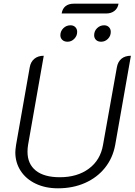

<svg xmlns="http://www.w3.org/2000/svg" viewBox="-20 -1011 729 1040"><path d="M63 -186Q63 -198 67 -226L141 -646Q146 -676 166 -692.5Q186 -709 217 -709L132 -226Q129 -207 129 -189Q129 -123 174 -87Q219 -51 304 -51Q399 -51 461.5 -97.5Q524 -144 538 -226L613 -646Q618 -676 637.5 -692.5Q657 -709 689 -709L604 -226Q591 -155 548.5 -102Q506 -49 440.5 -20Q375 9 294 9Q226 9 173.5 -16Q121 -41 92 -85.5Q63 -130 63 -186ZM307 -820Q307 -842 323 -858Q339 -874 362 -874Q378 -874 388 -864Q398 -854 398 -838Q398 -817 382.5 -801Q367 -785 346 -785Q328 -785 317.5 -795Q307 -805 307 -820ZM490 -820Q490 -843 506 -858.5Q522 -874 544 -874Q560 -874 570 -864Q580 -854 580 -838Q580 -816 564.5 -800.5Q549 -785 528 -785Q510 -785 500 -795Q490 -805 490 -820ZM379 -991H622Q618 -966 600 -952Q582 -938 556 -938H314Q318 -964 335 -977.5Q352 -991 379 -991Z"/></svg>

Font: K2D ExtraLight
Style: Italic
Weight: 275
Italic angle: -10°
Designer: Katatrad Aksorn Co.,Ltd.
Foundry: Cadson Demak Co.,Ltd.
Version: Version 1.000; ttfautohint (v1.6)